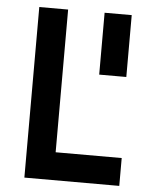

<svg xmlns="http://www.w3.org/2000/svg" viewBox="-51 -734 598 776"><g transform="rotate(5 248.0 -346.0)"><path d="M462 0H77V-692H194V-113H462ZM452 -692V-441H342V-692Z"/></g></svg>

Font: TitilliumText22L Rg
Style: Bold
Weight: 700
Designer: Campivisivi
Foundry: Campivisivi
Version: 1.000